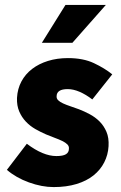

<svg xmlns="http://www.w3.org/2000/svg" viewBox="-20 -748 492 780"><path d="M89 -164Q155 -114 209 -114Q236 -114 248 -121.5Q260 -129 260 -144Q261 -154 253.5 -161.5Q246 -169 232.5 -175.5Q219 -182 202.5 -188Q186 -194 167 -202Q146 -211 124 -223.5Q102 -236 85 -254Q68 -272 58 -295.5Q48 -319 49 -350Q51 -387 67 -417Q83 -447 110.5 -468Q138 -489 175 -500.5Q212 -512 256 -512Q318 -512 361.5 -491.5Q405 -471 436 -446L355 -344Q329 -364 303.5 -375Q278 -386 255 -386Q211 -386 210 -358Q209 -348 216 -341Q223 -334 236 -328Q249 -322 265.5 -316.5Q282 -311 301 -304Q322 -296 344.5 -284Q367 -272 384.5 -254.5Q402 -237 412.5 -212.5Q423 -188 421 -154Q419 -119 403.5 -88.5Q388 -58 360 -35.5Q332 -13 291 -0.5Q250 12 198 12Q150 12 97.5 -7Q45 -26 8 -58ZM274 -574H150L246 -728H410Z"/></svg>

Font: Kilde Sans Black
Style: Regular
Weight: 900
Italic angle: -3°
Designer: Paul D. Hunt
Foundry: Adobe Systems Incorporated
Version: Version 1.050;PS Version 1.000;hotconv 1.0.70;makeotf.lib2.5